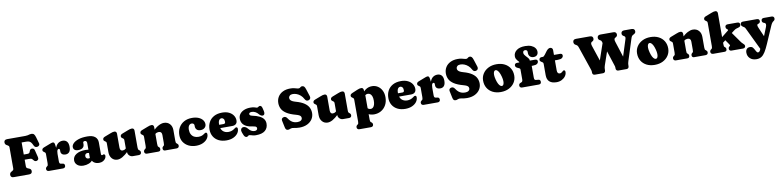

<svg xmlns="http://www.w3.org/2000/svg" viewBox="-1 -2003 14194 3484"><g transform="rotate(-10 7096.0 -261.0)"><path d="M433.5 -700Q460.5 -700 479 -704.5Q497.5 -709 512.8 -713.5Q528 -718 545.5 -718Q578.5 -718 594.5 -700.2Q610.5 -682.5 621.5 -644L656 -524Q662 -503 649.2 -487.5Q636.5 -472 614 -468Q596.5 -465 579.5 -471.8Q562.5 -478.5 551 -504Q533.5 -544.5 516.2 -563.8Q499 -583 478 -589Q457 -595 426.5 -595H347V-157.5Q347 -137.5 354.2 -128.5Q361.5 -119.5 375 -114L404 -101.5Q421.5 -94 429.2 -81.8Q437 -69.5 437 -51Q437 -27.5 423 -13.8Q409 0 379.5 0H97.5Q68 0 54 -13.8Q40 -27.5 40 -51Q40 -88 73 -105.5L89 -114Q100.5 -120 107.8 -128.8Q115 -137.5 115 -157V-543Q115 -562.5 107.8 -571.2Q100.5 -580 89 -586L73 -594.5Q40 -612 40 -649Q40 -672.5 54 -686.2Q68 -700 97.5 -700ZM249 -372.5H412.5Q441.5 -372.5 450.5 -384Q459.5 -395.5 467 -419Q472.5 -436 484.5 -444.2Q496.5 -452.5 512 -452.5Q550 -452.5 559.5 -413L591.5 -284Q598 -258 590 -242.2Q582 -226.5 561.5 -219.5Q545 -214 529.5 -219.8Q514 -225.5 502.5 -242Q492 -256.5 483.2 -264.2Q474.5 -272 460.8 -274.8Q447 -277.5 421.5 -277.5H249Z M929.5 -264Q929.5 -345 949.2 -396.5Q969 -448 1004 -472.5Q1039 -497 1084.5 -497Q1133.5 -497 1162 -464.5Q1190.5 -432 1190.5 -367Q1190.5 -302 1164.8 -272Q1139 -242 1097 -242Q1053.5 -242 1031.5 -261.5Q1009.5 -281 1009.5 -314.5V-336Q1009.5 -350 1003.5 -356.5Q997.5 -363 987.5 -363Q977.5 -363 969.5 -353.8Q961.5 -344.5 957 -325.8Q952.5 -307 952.5 -279ZM939.5 -446 952.5 -348V-142Q952.5 -118.5 958.8 -106.5Q965 -94.5 980.5 -92L1015.5 -87Q1034.5 -84.5 1042.5 -72.5Q1050.5 -60.5 1050.5 -43Q1050.5 -23 1038 -11.5Q1025.5 0 1003.5 0H746.5Q725 0 712.2 -11.5Q699.5 -23 699.5 -43Q699.5 -58 706 -68.2Q712.5 -78.5 724.5 -87L731.5 -92Q738.5 -97 742 -106.8Q745.5 -116.5 745.5 -142V-305Q745.5 -327.5 740 -335.8Q734.5 -344 725.5 -349L718.5 -353Q707.5 -359.5 700.5 -368.2Q693.5 -377 693.5 -391Q693.5 -407 703 -418Q712.5 -429 733.5 -437L839.5 -478Q861.5 -486.5 876.2 -491.8Q891 -497 902.5 -497Q917.5 -497 926.8 -486Q936 -475 939.5 -446Z M1537.5 -82.5V-95.5L1517.5 -99V-380Q1517.5 -399 1507.2 -410.5Q1497 -422 1479.5 -422Q1466.5 -422 1456.8 -415.8Q1447 -409.5 1447 -399V-368Q1447 -326 1418.2 -303Q1389.5 -280 1336 -280Q1290.5 -280 1268.2 -299.2Q1246 -318.5 1246 -353Q1246 -386 1278 -419Q1310 -452 1375 -474Q1440 -496 1538 -496Q1633.5 -496 1680.2 -457.2Q1727 -418.5 1727 -351.5V-135Q1727 -127.5 1731.2 -121.2Q1735.5 -115 1746 -115Q1752 -115 1755.5 -116.5Q1759 -118 1762 -120Q1764.5 -121.5 1767.2 -122.8Q1770 -124 1774 -124Q1787.5 -124 1794.8 -114.8Q1802 -105.5 1802 -92Q1802 -67 1785.8 -42.5Q1769.5 -18 1739.8 -2Q1710 14 1669 14Q1613 14 1575.2 -13.2Q1537.5 -40.5 1537.5 -82.5ZM1228 -108Q1228 -178 1292.5 -219Q1357 -260 1463 -260Q1492 -260 1514.8 -256.8Q1537.5 -253.5 1551.5 -247L1530.5 -188.5Q1520.5 -194 1510.5 -196.5Q1500.5 -199 1488.5 -199Q1467 -199 1454 -185.5Q1441 -172 1441 -150Q1441 -126 1454.8 -112Q1468.5 -98 1491.5 -98Q1507.5 -98 1520 -103.8Q1532.5 -109.5 1538.5 -116L1551.5 -57Q1527 -23 1480 -4.5Q1433 14 1380 14Q1310.5 14 1269.2 -21Q1228 -56 1228 -108Z M2200 -90V-110L2190 -112V-305Q2190 -327.5 2184.5 -335.8Q2179 -344 2170 -349L2163 -353Q2152 -360 2145 -368.5Q2138 -377 2138 -391Q2138 -407 2147.5 -418Q2157 -429 2178 -437L2284 -478Q2309.5 -488 2326 -492.5Q2342.5 -497 2361 -497Q2380 -497 2391 -484.2Q2402 -471.5 2402 -452V-142Q2402 -116.5 2405.8 -107Q2409.5 -97.5 2416 -92L2423 -87Q2435 -79 2441.5 -68.5Q2448 -58 2448 -43Q2448 -23 2435.5 -11.5Q2423 0 2401 0H2291Q2255 0 2227.5 -26.2Q2200 -52.5 2200 -90ZM1867 -146V-305Q1867 -327.5 1861.5 -335.8Q1856 -344 1847 -349L1840 -353Q1829 -360 1822 -368.5Q1815 -377 1815 -391Q1815 -407 1824.5 -418Q1834 -429 1855 -437L1961 -478Q1986.5 -488 2003 -492.5Q2019.5 -497 2038 -497Q2057 -497 2068 -484.2Q2079 -471.5 2079 -452V-197Q2079 -165.5 2091.2 -149.2Q2103.5 -133 2126 -133Q2141 -133 2155.8 -138Q2170.5 -143 2186 -157L2203 -173L2241 -129L2218 -107Q2149 -41 2099.5 -13.5Q2050 14 2008 14Q1945 14 1906 -30.5Q1867 -75 1867 -146Z M2764 -452V-142Q2764 -113.5 2766.8 -103Q2769.5 -92.5 2777 -87L2785 -81Q2804 -67 2804 -43Q2804 0 2762 0H2553Q2531.5 0 2518.8 -11.5Q2506 -23 2506 -43Q2506 -58 2512.5 -68.5Q2519 -79 2531 -87L2538 -92Q2545 -97.5 2548.5 -107Q2552 -116.5 2552 -142V-305Q2552 -327.5 2546.5 -335.8Q2541 -344 2532 -349L2525 -353Q2514 -360 2507 -368.5Q2500 -377 2500 -391Q2500 -407 2509.5 -418Q2519 -429 2540 -437L2646 -478Q2671.5 -488 2688 -492.5Q2704.5 -497 2723 -497Q2742 -497 2753 -484.2Q2764 -471.5 2764 -452ZM2746 -310 2708 -354 2731 -376Q2801.5 -443.5 2853.5 -470.2Q2905.5 -497 2949 -497Q3016 -497 3057 -452.8Q3098 -408.5 3098 -337V-142Q3098 -116.5 3101.5 -106.8Q3105 -97 3112 -92L3119 -87Q3131 -78 3137.5 -68Q3144 -58 3144 -43Q3144 -23 3131.5 -11.5Q3119 0 3097 0H2888Q2846 0 2846 -43Q2846 -67 2865 -81L2873 -87Q2880.5 -92.5 2883.2 -103Q2886 -113.5 2886 -142V-286Q2886 -317 2871.8 -333.5Q2857.5 -350 2831 -350Q2814.5 -350 2797 -345Q2779.5 -340 2763 -325Z M3689.5 -342.5Q3689.5 -304 3660.8 -277.8Q3632 -251.5 3584 -251.5Q3537.5 -251.5 3514.2 -276.2Q3491 -301 3491 -339.5V-355.5Q3491 -375.5 3477.5 -386.8Q3464 -398 3442 -398Q3424.5 -398 3409.2 -387Q3394 -376 3384.5 -353.8Q3375 -331.5 3375 -297.5Q3375 -244.5 3394.8 -209Q3414.5 -173.5 3448 -156Q3481.5 -138.5 3523 -138.5Q3557 -138.5 3581.5 -145.8Q3606 -153 3630.5 -170.5Q3645.5 -181.5 3653.2 -185.8Q3661 -190 3668 -189.5Q3679.5 -189 3686 -181Q3692.5 -173 3692.5 -155Q3692.5 -110.5 3662.8 -71.8Q3633 -33 3580 -9.5Q3527 14 3457 14Q3380.5 14 3319.5 -16.2Q3258.5 -46.5 3223.2 -100.8Q3188 -155 3188 -227.5Q3188 -305 3222.2 -366Q3256.5 -427 3319.2 -462Q3382 -497 3467.5 -497Q3536 -497 3585.8 -476.2Q3635.5 -455.5 3662.5 -420.5Q3689.5 -385.5 3689.5 -342.5Z M4256 -311Q4256 -270 4231.2 -247.8Q4206.5 -225.5 4162 -225.5H3880.5V-288H4013Q4047 -288 4047 -321.5Q4047 -362 4030.8 -380Q4014.5 -398 3994 -398Q3977.5 -398 3963.2 -388Q3949 -378 3940.5 -356.2Q3932 -334.5 3932 -298.5Q3932 -213.5 3971.8 -172.2Q4011.5 -131 4078 -131Q4108.5 -131 4138 -141Q4167.5 -151 4191.5 -170Q4206 -181.5 4214 -185.8Q4222 -190 4229.5 -189Q4238.5 -188.5 4246.2 -181.5Q4254 -174.5 4254 -157Q4254 -112.5 4224.8 -73.5Q4195.5 -34.5 4142.2 -10.2Q4089 14 4016 14Q3934 14 3873 -17Q3812 -48 3778.5 -103.8Q3745 -159.5 3745 -233Q3745 -309.5 3777 -369Q3809 -428.5 3871.2 -462.8Q3933.5 -497 4024 -497Q4096.5 -497 4148.5 -471.5Q4200.5 -446 4228.2 -403.8Q4256 -361.5 4256 -311Z M4554 -416Q4527 -416 4515 -406.5Q4503 -397 4503 -384Q4503 -376 4508 -368.8Q4513 -361.5 4522.2 -356Q4531.5 -350.5 4545 -348Q4632 -330.5 4684.2 -304Q4736.5 -277.5 4759.8 -241.5Q4783 -205.5 4783 -160Q4783 -80 4728 -33Q4673 14 4558 14Q4528 14 4505.2 8.5Q4482.5 3 4466.2 -2.5Q4450 -8 4439 -8Q4428 -8 4420.2 -2.2Q4412.5 3.5 4404.8 9.2Q4397 15 4386 15Q4370.5 15 4357.2 4.2Q4344 -6.5 4334 -31L4316 -76Q4302.5 -110.5 4310.2 -135Q4318 -159.5 4338 -167Q4359 -174.5 4384 -166.8Q4409 -159 4426 -138Q4442 -118.5 4459.5 -102.2Q4477 -86 4498.8 -76Q4520.5 -66 4549 -66Q4574.5 -66 4587.2 -77.5Q4600 -89 4600 -107Q4600 -119 4594 -128Q4588 -137 4573.8 -143Q4559.5 -149 4535 -152Q4457.5 -161.5 4410.2 -186Q4363 -210.5 4341.5 -247.5Q4320 -284.5 4320 -331Q4320 -381 4348.5 -418.2Q4377 -455.5 4427 -476.2Q4477 -497 4542 -497Q4582 -497 4606.8 -491.5Q4631.5 -486 4644.5 -480.5Q4657.5 -475 4662 -475Q4672.5 -475 4681.2 -480.5Q4690 -486 4698.8 -491.5Q4707.5 -497 4718 -497Q4731.5 -497 4742.8 -487Q4754 -477 4760 -453L4774 -396Q4781 -369 4775.5 -346Q4770 -323 4748 -317Q4731 -312.5 4711.8 -322.2Q4692.5 -332 4676 -352Q4652 -382 4620.2 -399Q4588.5 -416 4554 -416Z M5359.5 15Q5325.5 15 5300.8 11.2Q5276 7.5 5258.5 3.8Q5241 0 5229.5 0Q5215.5 0 5205 2.8Q5194.5 5.5 5185.8 9Q5177 12.5 5168.8 15.2Q5160.5 18 5151 18Q5126.5 18 5114.5 5.5Q5102.5 -7 5096.5 -36L5069.5 -164Q5065.5 -184.5 5074.2 -199.2Q5083 -214 5103 -220Q5123.5 -226.5 5142 -218.8Q5160.5 -211 5176 -186.5Q5199 -151 5224.8 -129.8Q5250.5 -108.5 5279.8 -99.2Q5309 -90 5342.5 -90Q5382.5 -90 5406 -106.5Q5429.5 -123 5429.5 -150.5Q5429.5 -168 5421 -181.2Q5412.5 -194.5 5392.5 -205Q5372.5 -215.5 5337.5 -225Q5228 -254.5 5167.2 -294.2Q5106.5 -334 5082 -383Q5057.5 -432 5057.5 -489Q5057.5 -553.5 5088.5 -604.2Q5119.5 -655 5177.2 -684Q5235 -713 5314.5 -713Q5355.5 -713 5383.8 -706.8Q5412 -700.5 5432.2 -694.2Q5452.5 -688 5469.5 -688Q5483 -688 5492 -695Q5501 -702 5510.8 -709Q5520.5 -716 5536.5 -716Q5558.5 -716 5573 -700.8Q5587.5 -685.5 5600.5 -644L5642.5 -513.5Q5651 -487 5639.8 -468Q5628.5 -449 5604 -443.5Q5583 -439 5567.2 -447.5Q5551.5 -456 5539.5 -479Q5517.5 -521.5 5485.2 -549.8Q5453 -578 5416.5 -592Q5380 -606 5344.5 -606Q5308 -606 5287.8 -588.8Q5267.5 -571.5 5267.5 -545.5Q5267.5 -524 5280 -508Q5292.5 -492 5316.2 -480.2Q5340 -468.5 5373.5 -459Q5474.5 -431 5530.2 -391.8Q5586 -352.5 5608.2 -305.5Q5630.5 -258.5 5630.5 -207Q5630.5 -145 5598 -94.8Q5565.5 -44.5 5504.8 -14.8Q5444 15 5359.5 15Z M6073.5 -90V-110L6063.5 -112V-305Q6063.5 -327.5 6058 -335.8Q6052.5 -344 6043.5 -349L6036.5 -353Q6025.5 -360 6018.5 -368.5Q6011.5 -377 6011.5 -391Q6011.5 -407 6021 -418Q6030.5 -429 6051.5 -437L6157.5 -478Q6183 -488 6199.5 -492.5Q6216 -497 6234.5 -497Q6253.5 -497 6264.5 -484.2Q6275.5 -471.5 6275.5 -452V-142Q6275.5 -116.5 6279.2 -107Q6283 -97.5 6289.5 -92L6296.5 -87Q6308.5 -79 6315 -68.5Q6321.5 -58 6321.5 -43Q6321.5 -23 6309 -11.5Q6296.5 0 6274.5 0H6164.5Q6128.5 0 6101 -26.2Q6073.5 -52.5 6073.5 -90ZM5740.5 -146V-305Q5740.5 -327.5 5735 -335.8Q5729.5 -344 5720.5 -349L5713.5 -353Q5702.5 -360 5695.5 -368.5Q5688.5 -377 5688.5 -391Q5688.5 -407 5698 -418Q5707.5 -429 5728.5 -437L5834.5 -478Q5860 -488 5876.5 -492.5Q5893 -497 5911.5 -497Q5930.5 -497 5941.5 -484.2Q5952.5 -471.5 5952.5 -452V-197Q5952.5 -165.5 5964.8 -149.2Q5977 -133 5999.5 -133Q6014.5 -133 6029.2 -138Q6044 -143 6059.5 -157L6076.5 -173L6114.5 -129L6091.5 -107Q6022.5 -41 5973 -13.5Q5923.5 14 5881.5 14Q5818.5 14 5779.5 -30.5Q5740.5 -75 5740.5 -146Z M6627.5 -452V-407L6637.5 -388V91Q6637.5 116.5 6641.2 126Q6645 135.5 6651.5 141L6658.5 146Q6670.5 154 6677 164.5Q6683.5 175 6683.5 190Q6683.5 210 6671 221.5Q6658.5 233 6636.5 233H6426.5Q6405 233 6392.2 221.5Q6379.5 210 6379.5 190Q6379.5 175 6386 164.5Q6392.5 154 6404.5 146L6411.5 141Q6418.5 135.5 6422 126Q6425.5 116.5 6425.5 91V-305Q6425.5 -327.5 6420 -335.8Q6414.5 -344 6405.5 -349L6398.5 -353Q6387.5 -360 6380.5 -368.5Q6373.5 -377 6373.5 -391Q6373.5 -407 6383 -417.5Q6392.5 -428 6413.5 -437L6509.5 -478Q6534.5 -488.5 6551.2 -492.8Q6568 -497 6586.5 -497Q6605.5 -497 6616.5 -484.2Q6627.5 -471.5 6627.5 -452ZM6600.5 -307 6564.5 -347Q6607.5 -417 6661 -457Q6714.5 -497 6783.5 -497Q6843 -497 6890 -466.5Q6937 -436 6964.2 -382.2Q6991.5 -328.5 6991.5 -258Q6991.5 -176.5 6958 -115.2Q6924.5 -54 6866.5 -20Q6808.5 14 6735.5 14Q6675 14 6629.8 -11.8Q6584.5 -37.5 6551.5 -90L6608.5 -156Q6627.5 -120 6648 -107Q6668.5 -94 6691.5 -94Q6715.5 -94 6733.8 -110Q6752 -126 6762.2 -157.2Q6772.5 -188.5 6772.5 -234Q6772.5 -282 6761 -313Q6749.5 -344 6729.8 -359Q6710 -374 6685.5 -374Q6660 -374 6638.5 -358.2Q6617 -342.5 6600.5 -307Z M7551 -311Q7551 -270 7526.2 -247.8Q7501.5 -225.5 7457 -225.5H7175.5V-288H7308Q7342 -288 7342 -321.5Q7342 -362 7325.8 -380Q7309.5 -398 7289 -398Q7272.5 -398 7258.2 -388Q7244 -378 7235.5 -356.2Q7227 -334.5 7227 -298.5Q7227 -213.5 7266.8 -172.2Q7306.5 -131 7373 -131Q7403.5 -131 7433 -141Q7462.5 -151 7486.5 -170Q7501 -181.5 7509 -185.8Q7517 -190 7524.5 -189Q7533.5 -188.5 7541.2 -181.5Q7549 -174.5 7549 -157Q7549 -112.5 7519.8 -73.5Q7490.5 -34.5 7437.2 -10.2Q7384 14 7311 14Q7229 14 7168 -17Q7107 -48 7073.5 -103.8Q7040 -159.5 7040 -233Q7040 -309.5 7072 -369Q7104 -428.5 7166.2 -462.8Q7228.5 -497 7319 -497Q7391.5 -497 7443.5 -471.5Q7495.5 -446 7523.2 -403.8Q7551 -361.5 7551 -311Z M7834.5 -264Q7834.5 -345 7854.2 -396.5Q7874 -448 7909 -472.5Q7944 -497 7989.5 -497Q8038.5 -497 8067 -464.5Q8095.5 -432 8095.5 -367Q8095.5 -302 8069.8 -272Q8044 -242 8002 -242Q7958.5 -242 7936.5 -261.5Q7914.5 -281 7914.5 -314.5V-336Q7914.5 -350 7908.5 -356.5Q7902.5 -363 7892.5 -363Q7882.5 -363 7874.5 -353.8Q7866.5 -344.5 7862 -325.8Q7857.5 -307 7857.5 -279ZM7844.5 -446 7857.5 -348V-142Q7857.5 -118.5 7863.8 -106.5Q7870 -94.5 7885.5 -92L7920.5 -87Q7939.5 -84.5 7947.5 -72.5Q7955.5 -60.5 7955.5 -43Q7955.5 -23 7943 -11.5Q7930.5 0 7908.5 0H7651.5Q7630 0 7617.2 -11.5Q7604.5 -23 7604.5 -43Q7604.5 -58 7611 -68.2Q7617.5 -78.5 7629.5 -87L7636.5 -92Q7643.5 -97 7647 -106.8Q7650.5 -116.5 7650.5 -142V-305Q7650.5 -327.5 7645 -335.8Q7639.5 -344 7630.5 -349L7623.5 -353Q7612.5 -359.5 7605.5 -368.2Q7598.5 -377 7598.5 -391Q7598.5 -407 7608 -418Q7617.5 -429 7638.5 -437L7744.5 -478Q7766.5 -486.5 7781.2 -491.8Q7796 -497 7807.5 -497Q7822.5 -497 7831.8 -486Q7841 -475 7844.5 -446Z M8447 15Q8413 15 8388.2 11.2Q8363.5 7.5 8346 3.8Q8328.5 0 8317 0Q8303 0 8292.5 2.8Q8282 5.5 8273.2 9Q8264.5 12.5 8256.2 15.2Q8248 18 8238.5 18Q8214 18 8202 5.5Q8190 -7 8184 -36L8157 -164Q8153 -184.5 8161.8 -199.2Q8170.5 -214 8190.5 -220Q8211 -226.5 8229.5 -218.8Q8248 -211 8263.5 -186.5Q8286.5 -151 8312.2 -129.8Q8338 -108.5 8367.2 -99.2Q8396.5 -90 8430 -90Q8470 -90 8493.5 -106.5Q8517 -123 8517 -150.5Q8517 -168 8508.5 -181.2Q8500 -194.5 8480 -205Q8460 -215.5 8425 -225Q8315.5 -254.5 8254.8 -294.2Q8194 -334 8169.5 -383Q8145 -432 8145 -489Q8145 -553.5 8176 -604.2Q8207 -655 8264.8 -684Q8322.5 -713 8402 -713Q8443 -713 8471.2 -706.8Q8499.5 -700.5 8519.8 -694.2Q8540 -688 8557 -688Q8570.5 -688 8579.5 -695Q8588.5 -702 8598.2 -709Q8608 -716 8624 -716Q8646 -716 8660.5 -700.8Q8675 -685.5 8688 -644L8730 -513.5Q8738.5 -487 8727.2 -468Q8716 -449 8691.5 -443.5Q8670.5 -439 8654.8 -447.5Q8639 -456 8627 -479Q8605 -521.5 8572.8 -549.8Q8540.5 -578 8504 -592Q8467.5 -606 8432 -606Q8395.5 -606 8375.2 -588.8Q8355 -571.5 8355 -545.5Q8355 -524 8367.5 -508Q8380 -492 8403.8 -480.2Q8427.5 -468.5 8461 -459Q8562 -431 8617.8 -391.8Q8673.5 -352.5 8695.8 -305.5Q8718 -258.5 8718 -207Q8718 -145 8685.5 -94.8Q8653 -44.5 8592.2 -14.8Q8531.5 15 8447 15Z M9078.5 -497Q9164 -497 9227.5 -464.2Q9291 -431.5 9326 -373.5Q9361 -315.5 9361 -239Q9361 -167.5 9324.5 -110.2Q9288 -53 9222.5 -19.5Q9157 14 9070.5 14Q8985.5 14 8922 -18.5Q8858.5 -51 8823.2 -109.5Q8788 -168 8788 -246Q8788 -315.5 8824.5 -372.5Q8861 -429.5 8926.2 -463.2Q8991.5 -497 9078.5 -497ZM9116 -92Q9132 -96.5 9140.8 -117.5Q9149.5 -138.5 9149 -174.2Q9148.5 -210 9135.5 -258Q9122 -309 9105 -340.2Q9088 -371.5 9070 -384.5Q9052 -397.5 9035.5 -392.5Q9020.5 -388.5 9011.2 -368.5Q9002 -348.5 9002.2 -313Q9002.5 -277.5 9016 -226Q9029.5 -175 9046.2 -144Q9063 -113 9081.2 -100.2Q9099.5 -87.5 9116 -92Z M9703.5 -142Q9703.5 -118.5 9709.8 -106Q9716 -93.5 9731.5 -92L9781.5 -87Q9800.5 -85 9808.5 -72.8Q9816.5 -60.5 9816.5 -43Q9816.5 0 9769.5 0H9465.5Q9444 0 9431.2 -11.2Q9418.5 -22.5 9418.5 -42Q9418.5 -61 9426.8 -72Q9435 -83 9453.5 -89.5L9463.5 -93Q9476.5 -97.5 9484 -109Q9491.5 -120.5 9491.5 -144V-324.5Q9491.5 -337 9485.5 -344Q9479.5 -351 9460.5 -359L9448.5 -364Q9424.5 -374 9414.5 -387Q9404.5 -400 9404.5 -417Q9404.5 -434.5 9416.5 -445.5Q9428.5 -456.5 9448.5 -456.5H9548.5L9493 -436V-462Q9493 -468 9483.8 -477.5Q9474.5 -487 9462.5 -501Q9450.5 -515 9441.2 -534.5Q9432 -554 9432 -580Q9432 -644.5 9488 -687.8Q9544 -731 9648 -731Q9714.5 -731 9759.8 -711.8Q9805 -692.5 9828.2 -660.8Q9851.5 -629 9851.5 -592Q9851.5 -551 9828 -529.5Q9804.5 -508 9767.5 -508Q9725.5 -508 9700.5 -532.2Q9675.5 -556.5 9675.5 -597.5V-618.5Q9675.5 -639 9663.8 -648.5Q9652 -658 9633.5 -658Q9612.5 -658 9602.8 -646.8Q9593 -635.5 9593 -616Q9593 -598 9602.5 -582Q9612 -566 9625.8 -551.2Q9639.5 -536.5 9653.2 -522Q9667 -507.5 9676.5 -492.5Q9686 -477.5 9686 -461V-420L9653.5 -456.5H9783.5Q9804 -456.5 9815.8 -447Q9827.5 -437.5 9827.5 -419.5Q9827.5 -392.5 9804 -374.5Q9780.5 -356.5 9725.5 -356.5H9703.5Z M9896 -394 9889 -398Q9876.5 -405 9869 -414.8Q9861.5 -424.5 9861.5 -440Q9861.5 -458.5 9874.5 -470.2Q9887.5 -482 9907.5 -482H9929.5Q9939.5 -482 9949.8 -490Q9960 -498 9973.5 -516L10017.5 -575Q10031.5 -594 10050.2 -607Q10069 -620 10085.5 -620Q10108 -620 10121.8 -607Q10135.5 -594 10135.5 -570V-197Q10135.5 -165.5 10147.5 -149.2Q10159.5 -133 10183.5 -133Q10198.5 -133 10210 -139.5Q10221.5 -146 10230.8 -154.8Q10240 -163.5 10248.5 -169.8Q10257 -176 10266 -175Q10275.5 -174.5 10282 -165.8Q10288.5 -157 10288.5 -142Q10288.5 -101 10263 -65.2Q10237.5 -29.5 10194.5 -7.8Q10151.5 14 10099.5 14Q10014 14 9968.8 -25.2Q9923.5 -64.5 9923.5 -146V-350Q9923.5 -372.5 9915.8 -380Q9908 -387.5 9896 -394ZM10062.5 -382V-482H10246.5Q10267 -482 10278.8 -472.5Q10290.5 -463 10290.5 -445Q10290.5 -418 10267 -400Q10243.5 -382 10188.5 -382Z M11044.5 -549 11150 -535 11012.5 -137Q11005.5 -116 11002.5 -99.8Q10999.5 -83.5 10999.5 -69V-48Q10999.5 -24 10987 -12Q10974.5 0 10956.5 0H10802.5Q10784.5 0 10772 -12Q10759.5 -24 10759.5 -48V-69Q10759.5 -75 10756.2 -86.8Q10753 -98.5 10749 -110L10604 -536Q10596 -559.5 10587.8 -570.2Q10579.5 -581 10563.5 -590L10549 -598Q10535.5 -605.5 10528.8 -619Q10522 -632.5 10522 -649Q10522 -672.5 10536 -686.2Q10550 -700 10579.5 -700H10835.5Q10865.5 -700 10879.2 -686.2Q10893 -672.5 10893 -649Q10893 -616.5 10863.5 -601.5L10854 -596.5Q10840 -589 10836.5 -571.5Q10833 -554 10843 -523L10971.5 -138.5L10880.5 -71ZM11410 -649Q11410 -672.5 11424.2 -686.2Q11438.5 -700 11467.5 -700H11605Q11634.5 -700 11648.5 -686.2Q11662.5 -672.5 11662.5 -649Q11662.5 -632 11654.8 -620.8Q11647 -609.5 11629.5 -600L11613.5 -591.5Q11598 -583.5 11589 -570.5Q11580 -557.5 11570 -525L11446 -137Q11439.5 -116 11436.2 -99.8Q11433 -83.5 11433 -69V-48Q11433 -24 11420.5 -12Q11408 0 11390 0H11236Q11218 0 11205.5 -12Q11193 -24 11193 -48V-69Q11193 -75 11189.8 -86.8Q11186.5 -98.5 11182.5 -110L11044 -536Q11036 -561.5 11031.8 -574.5Q11027.5 -587.5 11014 -595L10999.5 -603Q10987 -610 10979.5 -621.2Q10972 -632.5 10972 -649Q10972 -672.5 10986.2 -686.2Q11000.5 -700 11029.5 -700H11267.5Q11297.5 -700 11311.2 -686.2Q11325 -672.5 11325 -649Q11325 -631 11316.8 -619.8Q11308.5 -608.5 11292 -599.5L11281 -593.5Q11270 -587.5 11266.8 -570Q11263.5 -552.5 11273 -523L11396.5 -138.5L11314 -71L11463 -539Q11470 -560 11467.2 -574Q11464.5 -588 11449 -596.5L11436.5 -603.5Q11424.5 -610.5 11417.2 -621.8Q11410 -633 11410 -649Z M11915.5 -497Q12001 -497 12064.5 -464.2Q12128 -431.5 12163 -373.5Q12198 -315.5 12198 -239Q12198 -167.5 12161.5 -110.2Q12125 -53 12059.5 -19.5Q11994 14 11907.5 14Q11822.5 14 11759 -18.5Q11695.5 -51 11660.2 -109.5Q11625 -168 11625 -246Q11625 -315.5 11661.5 -372.5Q11698 -429.5 11763.2 -463.2Q11828.5 -497 11915.5 -497ZM11953 -92Q11969 -96.5 11977.8 -117.5Q11986.5 -138.5 11986 -174.2Q11985.5 -210 11972.5 -258Q11959 -309 11942 -340.2Q11925 -371.5 11907 -384.5Q11889 -397.5 11872.5 -392.5Q11857.5 -388.5 11848.2 -368.5Q11839 -348.5 11839.2 -313Q11839.5 -277.5 11853 -226Q11866.5 -175 11883.2 -144Q11900 -113 11918.2 -100.2Q11936.5 -87.5 11953 -92Z M12510.5 -452V-142Q12510.5 -113.5 12513.2 -103Q12516 -92.5 12523.5 -87L12531.5 -81Q12550.5 -67 12550.5 -43Q12550.5 0 12508.5 0H12299.5Q12278 0 12265.2 -11.5Q12252.5 -23 12252.5 -43Q12252.5 -58 12259 -68.5Q12265.5 -79 12277.5 -87L12284.5 -92Q12291.5 -97.5 12295 -107Q12298.5 -116.5 12298.5 -142V-305Q12298.5 -327.5 12293 -335.8Q12287.5 -344 12278.5 -349L12271.5 -353Q12260.5 -360 12253.5 -368.5Q12246.5 -377 12246.5 -391Q12246.5 -407 12256 -418Q12265.5 -429 12286.5 -437L12392.5 -478Q12418 -488 12434.5 -492.5Q12451 -497 12469.5 -497Q12488.5 -497 12499.5 -484.2Q12510.5 -471.5 12510.5 -452ZM12492.5 -310 12454.5 -354 12477.5 -376Q12548 -443.5 12600 -470.2Q12652 -497 12695.5 -497Q12762.5 -497 12803.5 -452.8Q12844.5 -408.5 12844.5 -337V-142Q12844.5 -116.5 12848 -106.8Q12851.5 -97 12858.5 -92L12865.5 -87Q12877.5 -78 12884 -68Q12890.5 -58 12890.5 -43Q12890.5 -23 12878 -11.5Q12865.5 0 12843.5 0H12634.5Q12592.5 0 12592.5 -43Q12592.5 -67 12611.5 -81L12619.5 -87Q12627 -92.5 12629.8 -103Q12632.5 -113.5 12632.5 -142V-286Q12632.5 -317 12618.2 -333.5Q12604 -350 12577.5 -350Q12561 -350 12543.5 -345Q12526 -340 12509.5 -325Z M12985.5 0Q12964 0 12951.2 -11.5Q12938.5 -23 12938.5 -43Q12938.5 -58 12945 -68.5Q12951.5 -79 12963.5 -87L12970.5 -92Q12977.5 -97.5 12981 -107Q12984.5 -116.5 12984.5 -142V-563Q12984.5 -585.5 12979 -593.8Q12973.5 -602 12964.5 -607L12957.5 -611Q12946.5 -617.5 12939.5 -626.2Q12932.5 -635 12932.5 -649Q12932.5 -665 12942 -676Q12951.5 -687 12972.5 -695L13078.5 -736Q13104 -746 13120.5 -750.5Q13137 -755 13155.5 -755Q13174.5 -755 13185.5 -742.2Q13196.5 -729.5 13196.5 -710V-142Q13196.5 -113.5 13199.2 -103Q13202 -92.5 13209.5 -87L13217.5 -81Q13236.5 -67 13236.5 -43Q13236.5 0 13194.5 0ZM13131.5 -218.5 13314.5 -364.5Q13326 -373 13325.8 -379.5Q13325.5 -386 13314.5 -394L13305.5 -400.5Q13297 -408 13292.5 -417.2Q13288 -426.5 13288 -439Q13288 -459.5 13300.8 -470.8Q13313.5 -482 13335 -482H13514Q13536 -482 13548.5 -470.8Q13561 -459.5 13561 -439Q13561 -421.5 13550.5 -407.5Q13540 -393.5 13507.5 -386Q13490.5 -382.5 13472.5 -375.8Q13454.5 -369 13424 -345.5L13163.5 -142ZM13346 -365 13514.5 -127Q13523 -115 13529.5 -108Q13536 -101 13545.5 -92.5Q13560 -80 13569.8 -67.8Q13579.5 -55.5 13579.5 -40.5Q13579.5 -21.5 13567 -10.8Q13554.5 0 13532.5 0H13320.5Q13302 0 13290.2 -11.5Q13278.5 -23 13278.5 -43Q13278.5 -54.5 13282.5 -62.8Q13286.5 -71 13294.5 -77.5L13302.5 -84Q13317 -94 13311.2 -104.5Q13305.5 -115 13294.5 -131L13211.5 -251Z M13987.5 -65.5 13880 138 13645.5 -349.5Q13635.5 -370.5 13623 -377.8Q13610.5 -385 13596 -395Q13584 -403.5 13577.2 -414.2Q13570.5 -425 13570.5 -439Q13570.5 -459.5 13583.2 -470.8Q13596 -482 13617.5 -482H13874.5Q13896.5 -482 13909 -470.8Q13921.5 -459.5 13921.5 -439Q13921.5 -423.5 13913 -412Q13904.5 -400.5 13888.5 -395L13874.5 -390Q13862 -385.5 13862.8 -368Q13863.5 -350.5 13877.5 -318ZM13850.5 41 13860.5 25.5 13901.5 -38 14011 -310Q14024.5 -344 14020.8 -364Q14017 -384 13999.5 -390L13985.5 -395Q13970 -400.5 13962.2 -412Q13954.5 -423.5 13954.5 -439Q13954.5 -459.5 13967.2 -470.8Q13980 -482 14001.5 -482H14144.5Q14166.5 -482 14179 -470.8Q14191.5 -459.5 14191.5 -439Q14191.5 -426 14186.2 -415.2Q14181 -404.5 14167 -395.5Q14152.5 -386 14139.2 -369.8Q14126 -353.5 14112 -321L13976 -7.5Q13938.5 79 13905.8 132Q13873 185 13835 209Q13797 233 13744.5 233Q13669 233 13624.8 191.2Q13580.5 149.5 13580.5 84Q13580.5 43.5 13601.5 19.2Q13622.5 -5 13659.5 -5Q13697 -5 13714.2 15.8Q13731.5 36.5 13747.5 67.5L13758.5 88.5Q13765.5 101 13773.8 108.5Q13782 116 13791.5 116Q13801.5 116 13810.8 110Q13820 104 13829.8 87.8Q13839.5 71.5 13850.5 41Z"/></g></svg>

Font: Fraunces SuperSoft Wonky
Style: Regular
Weight: 900
Version: Version 1.000;[b76b70a41]